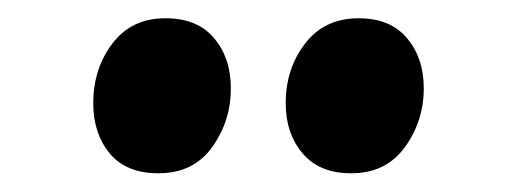

<svg xmlns="http://www.w3.org/2000/svg" viewBox="-20 -784 566 210"><path d="M153 -594.5Q118 -594.5 100 -616.2Q82 -638 82 -671Q82 -709 103 -736.5Q124 -764 160.5 -764H161.5Q196 -764 214.2 -742.2Q232.5 -720.5 232.5 -687.5Q232.5 -651.5 212 -623Q191.5 -594.5 153.5 -594.5ZM363.5 -594.5Q329.5 -594.5 311 -616.2Q292.5 -638 292.5 -671Q292.5 -709 313.8 -736.5Q335 -764 372 -764H372.5Q407 -764 425.2 -742.2Q443.5 -720.5 443.5 -687.5Q443.5 -651.5 422.8 -623Q402 -594.5 364.5 -594.5Z"/></svg>

Font: Merriweather 96pt Black
Style: Regular
Weight: 900
Version: Version 2.100